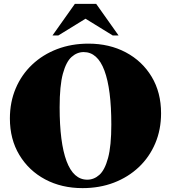

<svg xmlns="http://www.w3.org/2000/svg" viewBox="-20 -955 882 990"><path d="M436 -730Q544 -730 628.8 -685Q713.5 -640 762 -559.2Q810.5 -478.5 810.5 -371Q810.5 -286.5 780.5 -215.8Q750.5 -145 695.8 -93.2Q641 -41.5 567.2 -13.2Q493.5 15 405.5 15Q297.5 15 213 -30Q128.5 -75 79.8 -156Q31 -237 31 -344Q31 -428.5 61 -499.2Q91 -570 145.8 -621.8Q200.5 -673.5 274.5 -701.8Q348.5 -730 436 -730ZM430 -28.5Q464.5 -28.5 492.5 -53.5Q520.5 -78.5 537.2 -140.5Q554 -202.5 554 -313Q554 -495.5 518.5 -591Q483 -686.5 411.5 -686.5Q377.5 -686.5 349.2 -661.5Q321 -636.5 304.2 -574.8Q287.5 -513 287.5 -402Q287.5 -219.5 323.2 -124Q359 -28.5 430 -28.5ZM561.5 -772 421 -858.5 280.5 -772H250.5L366 -935H476L591.5 -772Z"/></svg>

Font: Newsreader 72pt ExtraBold
Style: Regular
Weight: 800
Designer: Hugues Gentile
Foundry: Production Type
Version: Version 1.003; ttfautohint (v1.8.3)